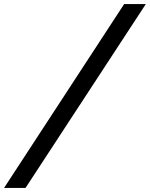

<svg xmlns="http://www.w3.org/2000/svg" viewBox="-101 -781 740 948"><path d="M512 -761H619L25 147H-81Z"/></svg>

Font: Roboto Serif SemiBold
Style: Italic
Weight: 600
Italic angle: -10°
Version: Version 1.007